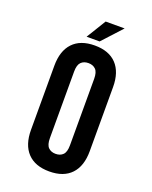

<svg xmlns="http://www.w3.org/2000/svg" viewBox="-157 -933 813 1026"><g transform="rotate(20 249.5 -420.0)"><path d="M195 -161Q195 -123 210.5 -107.5Q226 -92 252 -92Q278 -92 293.5 -107.5Q309 -123 309 -161V-539Q309 -577 293.5 -592.5Q278 -608 252 -608Q226 -608 210.5 -592.5Q195 -577 195 -539ZM85 -532Q85 -617 128 -662.5Q171 -708 252 -708Q333 -708 376 -662.5Q419 -617 419 -532V-168Q419 -83 376 -37.5Q333 8 252 8Q171 8 128 -37.5Q85 -83 85 -168ZM370 -848 268 -737H194L262 -848Z"/></g></svg>

Font: Bebas Neue Bold
Style: Regular
Weight: 700
Designer: Ryoichi Tsunekawa & LGV (GE)
Foundry: Free Software Foundation, Inc.
Version: Version 1.003 August 13, 2016